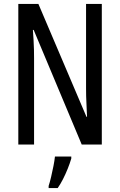

<svg xmlns="http://www.w3.org/2000/svg" viewBox="-20 -734 609 975"><path d="M497 0H395L151 -582H147Q149 -555 150.5 -529.5Q152 -504 152.5 -481.5Q153 -459 153 -438V0H73V-714H175L419 -141H422Q421 -171 419.5 -196.5Q418 -222 417.5 -244.5Q417 -267 417 -286V-714H497ZM342 71Q335 95 324 122.5Q313 150 300 175.5Q287 201 273 221H227V210Q233 192 239.5 164.5Q246 137 251.5 109Q257 81 259 61H342Z"/></svg>

Font: Noto Sans Arabic ExtraCondensed
Style: Regular
Weight: 400
Width: 2
Designer: Monotype Design Team, Nadine Chahine, Nizar Qandah and Khaled Hosny
Foundry: Monotype Imaging Inc.
Version: Version 2.012